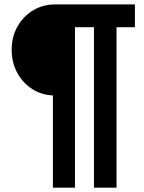

<svg xmlns="http://www.w3.org/2000/svg" viewBox="-20 -740 661 884"><path d="M223.6 124V-317.9L233.9 -300.3Q176.8 -300.3 131.6 -328.1Q86.4 -356 60.1 -403.6Q33.7 -451.2 33.7 -510.7Q33.7 -570.3 60.3 -617.7Q86.9 -665 132.3 -692.4Q177.7 -719.7 234.4 -719.7H601.1V-614.7H516.6V124H412.6V-676.8L475.6 -614.7H264.2L325.2 -676.8V124Z"/></svg>

Font: Reddit Sans Condensed
Style: Bold
Weight: 700
Designer: Stephen Hutchings
Foundry: Reddit
Version: Version 1.014